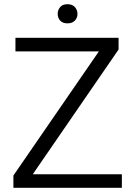

<svg xmlns="http://www.w3.org/2000/svg" viewBox="-20 -890 639 910"><path d="M557.6 -64V0H43.5V-58.1L448.7 -646.5H53.2V-710.9H542V-655.3L135.3 -64ZM253.4 -824.2Q253.4 -843.3 265.4 -856.7Q277.3 -870.1 299.8 -870.1Q322.3 -870.1 334.7 -856.7Q347.2 -843.3 347.2 -824.2Q347.2 -805.2 334.7 -792.2Q322.3 -779.3 299.8 -779.3Q277.3 -779.3 265.4 -792.2Q253.4 -805.2 253.4 -824.2Z"/></svg>

Font: Vazirmatn UI FD Light
Style: Regular
Weight: 300
Designer: Saber Rastikerdar
Foundry: Saber Rastikerdar
Version: Version 33.003